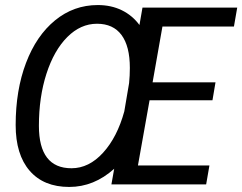

<svg xmlns="http://www.w3.org/2000/svg" viewBox="-20 -730 959 760"><path d="M623 -625 584 -404H833L821 -333H572L526 -75H809L796 0H421L432 -62Q352 10 254 10Q153 10 97.5 -54Q42 -118 42 -235Q42 -373 83 -481Q124 -589 198 -649.5Q272 -710 367 -710Q420 -710 462 -689.5Q504 -669 532 -631L544 -700H919L906 -625ZM472 -289 491 -401Q494 -431 494 -461Q494 -547 461 -591.5Q428 -636 364 -636Q299 -636 246.5 -583.5Q194 -531 164 -438.5Q134 -346 134 -232Q134 -64 263 -64Q332 -64 388 -125.5Q444 -187 472 -289Z"/></svg>

Font: Sarabun
Style: Italic
Weight: 400
Italic angle: -10°
Designer: Suppakit Chalermlarp | Katatrad Co.,Ltd.
Foundry: Cadson Demak Co.,Ltd.
Version: Version 1.000; ttfautohint (v1.6)